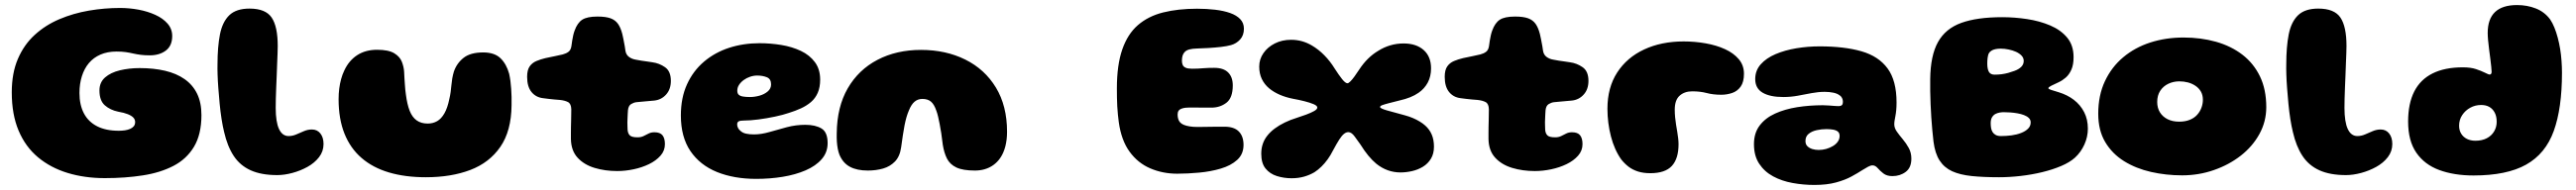

<svg xmlns="http://www.w3.org/2000/svg" viewBox="-20 -664 10180 752"><path d="M394.5 41Q314.5 41 247.2 20.5Q180 0 130.2 -41.5Q80.5 -83 53.5 -147Q26.5 -211 26.5 -298.5Q26.5 -375 50.8 -431.2Q75 -487.5 117.5 -526.2Q160 -565 215 -588.2Q270 -611.5 331.5 -622Q393 -632.5 454.5 -632.5Q491 -632.5 527.2 -625.8Q563.5 -619 593.8 -605.2Q624 -591.5 642.2 -570.5Q660.5 -549.5 660.5 -521.5Q660.5 -483 635.5 -464Q610.5 -445 572 -445Q551.5 -445 536 -447Q520.5 -449 506.5 -452.2Q492.5 -455.5 476.8 -457.8Q461 -460 440.5 -460Q404.5 -460 377 -448Q349.5 -436 331.2 -414.2Q313 -392.5 303.5 -362.2Q294 -332 294 -296Q294 -249 311.5 -215.5Q329 -182 363.8 -164.2Q398.5 -146.5 449 -146.5Q462 -146.5 473.8 -148.2Q485.5 -150 494.5 -154Q503.5 -158 508.8 -164.5Q514 -171 514 -181Q514 -191 507 -198.5Q500 -206 485.2 -212Q470.5 -218 447 -222Q415.5 -228.5 394.2 -247.2Q373 -266 373 -306Q373 -338 395.2 -357.5Q417.5 -377 454 -385.8Q490.5 -394.5 532 -394.5Q587 -394.5 632 -384Q677 -373.5 709.2 -351Q741.5 -328.5 758.8 -293.2Q776 -258 776 -208.5Q776 -132.5 746.8 -83.5Q717.5 -34.5 665.5 -7.5Q613.5 19.5 544.2 30.2Q475 41 394.5 41Z M1075.5 29Q1012.5 29 970.5 10Q928.5 -9 903.5 -47Q878.5 -85 865.5 -142Q860 -164.5 855.5 -193.2Q851 -222 848 -253.5Q845 -285 842.8 -314.8Q840.5 -344.5 839.8 -369.2Q839 -394 839.5 -409.5Q839.5 -478.5 849.2 -528Q859 -577.5 886.2 -603.8Q913.5 -630 966 -630Q1029.5 -630 1053.5 -594.5Q1077.5 -559 1077.5 -482Q1077.5 -470.5 1076.8 -452.5Q1076 -434.5 1075.2 -412.2Q1074.5 -390 1073.5 -366Q1072.5 -342 1071.5 -318.2Q1070.5 -294.5 1070 -273.8Q1069.5 -253 1069.5 -237Q1069.5 -209 1072.8 -188.2Q1076 -167.5 1082.5 -153.5Q1089 -139.5 1098.5 -132.5Q1108 -125.5 1120.5 -125.5Q1136 -125.5 1151 -132Q1166 -138.5 1181.2 -145Q1196.5 -151.5 1212.5 -151.5Q1233.5 -151.5 1246 -135.8Q1258.5 -120 1258.5 -94Q1258.5 -65 1240.8 -42Q1223 -19 1195 -3.5Q1167 12 1135.2 20.5Q1103.5 29 1075.5 29Z M1663 37.5Q1581 37.5 1517 18.5Q1453 -0.5 1408.8 -38.8Q1364.5 -77 1341.2 -135.2Q1318 -193.5 1318 -271.5Q1318 -293 1320.5 -313Q1323 -333 1328 -351.2Q1333 -369.5 1340.5 -385Q1358.5 -424 1391.2 -445.5Q1424 -467 1470 -467Q1515.5 -467 1538 -453.2Q1560.5 -439.5 1568.2 -419Q1576 -398.5 1577 -379Q1577.5 -367 1578.2 -355Q1579 -343 1579.8 -331.5Q1580.5 -320 1581.5 -309.5Q1582.5 -299 1584 -289.5Q1589 -250.5 1599 -225.2Q1609 -200 1626.5 -187.5Q1644 -175 1670 -175Q1691 -175 1707.5 -184.5Q1724 -194 1736.2 -215.5Q1748.5 -237 1755.5 -272Q1759 -286.5 1760.8 -300.2Q1762.5 -314 1763.8 -327.2Q1765 -340.5 1767.2 -353.8Q1769.5 -367 1773.5 -380.5Q1785 -414 1812 -435.2Q1839 -456.5 1889.5 -456.5Q1934 -456.5 1957.8 -433.5Q1981.5 -410.5 1992 -372Q1995 -358.5 1997 -343.5Q1999 -328.5 2000 -312.8Q2001 -297 2001.5 -280.5Q2002 -264 2001.5 -247.5Q2000.5 -145.5 1957.2 -82.8Q1914 -20 1838.2 8.8Q1762.5 37.5 1663 37.5Z M2419 13Q2371 13 2329.5 0.5Q2288 -12 2262.5 -39.8Q2237 -67.5 2236 -113.5Q2236 -124.5 2236 -136.5Q2236 -148.5 2236.2 -161Q2236.5 -173.5 2236.8 -185.5Q2237 -197.5 2237.2 -209.2Q2237.5 -221 2237.5 -231.5Q2237 -253.5 2224.5 -260Q2212 -266.5 2192.5 -268.5Q2182 -269.5 2171.2 -270.2Q2160.5 -271 2149.2 -272.5Q2138 -274 2125.5 -275.5Q2097 -279 2080 -300.2Q2063 -321.5 2063 -360Q2063 -387 2073 -401.2Q2083 -415.5 2099.8 -422.5Q2116.5 -429.5 2135.5 -434Q2156 -438 2173 -441.8Q2190 -445.5 2203.5 -448.5Q2217 -452 2226.2 -458.8Q2235.5 -465.5 2238 -481.5Q2239.5 -493 2241.2 -503.8Q2243 -514.5 2245.2 -524.5Q2247.5 -534.5 2250.5 -542.5Q2261.5 -573.5 2280.8 -586Q2300 -598.5 2341 -598.5Q2373 -598.5 2392 -591.8Q2411 -585 2421.8 -570Q2432.5 -555 2439 -530Q2441.5 -519 2443.2 -510.8Q2445 -502.5 2446.2 -495Q2447.5 -487.5 2449 -480Q2450.5 -472.5 2451.5 -463Q2454 -447.5 2465.2 -439Q2476.5 -430.5 2491.5 -428Q2504 -425.5 2514.8 -423.8Q2525.5 -422 2536 -420.8Q2546.5 -419.5 2558 -417.5Q2585 -414 2608 -398Q2631 -382 2631 -344Q2631 -310.5 2612.2 -289.8Q2593.5 -269 2565.5 -266Q2545.5 -264 2526.2 -262.5Q2507 -261 2494 -259.5Q2483.5 -258 2473.5 -251.8Q2463.5 -245.5 2461.5 -228Q2461 -220.5 2460.5 -212.5Q2460 -204.5 2459.8 -196.5Q2459.5 -188.5 2459.2 -180.5Q2459 -172.5 2459.5 -165.2Q2460 -158 2460 -150.5Q2461 -136 2468.8 -128.2Q2476.5 -120.5 2499.5 -120.5Q2513 -120.5 2523.2 -125.5Q2533.5 -130.5 2543.2 -135.5Q2553 -140.5 2566 -140.5Q2588.5 -140.5 2598 -128.5Q2607.5 -116.5 2607.5 -93.5Q2607.5 -67.5 2590 -47.8Q2572.5 -28 2544.8 -14.5Q2517 -1 2484 6Q2451 13 2419 13Z M2968.5 44Q2880.5 44 2813.2 16.8Q2746 -10.5 2708.2 -66.2Q2670.5 -122 2670.5 -207Q2670.5 -277 2694.8 -330.2Q2719 -383.5 2762 -420Q2805 -456.5 2861.2 -474.8Q2917.5 -493 2981.5 -493Q3025 -493 3067.5 -486Q3110 -479 3144.8 -462.5Q3179.5 -446 3200.2 -418Q3221 -390 3221 -349Q3221 -318.5 3211.5 -296.8Q3202 -275 3184.8 -260.2Q3167.5 -245.5 3145.2 -235.2Q3123 -225 3097 -217Q3075.5 -209.5 3042.8 -202.5Q3010 -195.5 2977 -191.2Q2944 -187 2921 -187Q2905.5 -187 2899.2 -183.8Q2893 -180.5 2893 -171.5Q2893 -165 2896 -158.5Q2899 -152 2905.5 -146.5Q2914.5 -138 2928 -135Q2941.5 -132 2959.5 -132Q2988 -132 3020.8 -141.5Q3053.5 -151 3089 -160.5Q3124.5 -170 3162.5 -170Q3202 -170 3226.2 -155.5Q3250.5 -141 3250.5 -97.5Q3250.5 -61 3227 -34Q3203.5 -7 3163.5 10.2Q3123.5 27.5 3073 35.8Q3022.5 44 2968.5 44ZM2944 -280Q2961.5 -280 2980.8 -285.2Q3000 -290.5 3013.5 -301.8Q3027 -313 3027 -330Q3027 -351.5 3010.5 -358.2Q2994 -365 2972 -365Q2958 -365 2944 -360.2Q2930 -355.5 2918.8 -347.2Q2907.5 -339 2900.5 -328.2Q2893.5 -317.5 2893.5 -305Q2893.5 -294 2899.5 -288.8Q2905.5 -283.5 2917 -281.8Q2928.5 -280 2944 -280Z M3409 11Q3366.5 11 3338.8 -3.8Q3311 -18.5 3297 -52Q3293 -62.5 3290.5 -75.5Q3288 -88.5 3287 -103.8Q3286 -119 3286.5 -136.5Q3287.5 -241 3330 -314.5Q3372.5 -388 3447.5 -427.2Q3522.5 -466.5 3619.5 -466.5Q3717.5 -466.5 3794.5 -428.2Q3871.5 -390 3915.5 -317.5Q3959.5 -245 3959.5 -142.5Q3959.5 -126.5 3957.8 -112Q3956 -97.5 3952.8 -84.8Q3949.5 -72 3944.5 -60.5Q3929.5 -26 3900.5 -7.5Q3871.5 11 3832.5 11Q3785 11 3759.2 -1.2Q3733.5 -13.5 3722 -36.5Q3710.5 -59.5 3705.5 -91.5Q3702.5 -116.5 3699.5 -136.8Q3696.5 -157 3693.2 -173.2Q3690 -189.5 3687 -202.5Q3684 -215.5 3680 -226Q3671.5 -251 3658.8 -261.8Q3646 -272.5 3625 -272.5Q3607 -272.5 3594 -261.5Q3581 -250.5 3571.5 -226.5Q3566.5 -215 3562.2 -200.5Q3558 -186 3554.5 -168.2Q3551 -150.5 3547.8 -128.8Q3544.5 -107 3541 -81Q3536 -45 3516.8 -25Q3497.5 -5 3469.8 3Q3442 11 3409 11Z M4632 23.5Q4575 23.5 4525.8 2.5Q4476.5 -18.5 4443.8 -63.5Q4411 -108.5 4401 -180.5Q4399 -195 4397.5 -210.8Q4396 -226.5 4395 -243.5Q4394 -260.5 4393.8 -278Q4393.5 -295.5 4393.5 -314.5Q4393.5 -407 4414.8 -468.2Q4436 -529.5 4476.8 -564.8Q4517.5 -600 4576.5 -614.8Q4635.5 -629.5 4710 -629.5Q4748 -629.5 4781.8 -625.5Q4815.5 -621.5 4841 -612.5Q4866.5 -603.5 4881 -588.2Q4895.5 -573 4895.5 -550.5Q4895.5 -524.5 4880.8 -508Q4866 -491.5 4844.5 -485.5Q4828.5 -481 4804.2 -478.2Q4780 -475.5 4755 -474Q4730 -472.5 4709.5 -472Q4692 -471.5 4680.5 -468.5Q4669 -465.5 4662.5 -459.2Q4656 -453 4653.2 -444Q4650.5 -435 4650.5 -423.5Q4650.5 -414.5 4653.5 -407.2Q4656.5 -400 4665.2 -396Q4674 -392 4690.5 -392Q4702.5 -392 4713.5 -392.5Q4724.5 -393 4735.2 -394Q4746 -395 4756.8 -395.2Q4767.5 -395.5 4778 -395.5Q4815 -395.5 4833.2 -377.2Q4851.5 -359 4851.5 -326Q4851.5 -276.5 4826.2 -257.2Q4801 -238 4767 -238Q4754.5 -238 4742.8 -238Q4731 -238 4720.5 -238.2Q4710 -238.5 4700.2 -238.5Q4690.5 -238.5 4682.5 -238.5Q4663.5 -238.5 4652.8 -235.2Q4642 -232 4637.8 -226.2Q4633.5 -220.5 4633.5 -211Q4633.5 -201.5 4635.8 -193.5Q4638 -185.5 4643.5 -179.5Q4649 -173.5 4658.2 -169.8Q4667.5 -166 4680.8 -163.8Q4694 -161.5 4712.5 -161.5Q4731 -161.5 4750.8 -162Q4770.5 -162.5 4788.5 -162.5Q4806.5 -162.5 4819 -162.5Q4857 -162.5 4875.5 -143.5Q4894 -124.5 4894 -90.5Q4894 -54 4869 -31.2Q4844 -8.5 4804.2 3.2Q4764.5 15 4718.8 19.2Q4673 23.5 4632 23.5Z M5084 41.5Q5053.5 41.5 5025.8 32.8Q4998 24 4981 3Q4964 -18 4964 -55.5Q4964 -76.5 4970 -94.2Q4976 -112 4987.5 -126.5Q4999.5 -142 5017.2 -155.2Q5035 -168.5 5057.2 -179.2Q5079.5 -190 5104 -197.5Q5123 -203.5 5141.8 -210.5Q5160.5 -217.5 5173 -224.5Q5185.5 -231.5 5185.5 -238.5Q5185.5 -245.5 5170.8 -251.8Q5156 -258 5134.2 -263.5Q5112.5 -269 5090 -273Q5061.5 -278.5 5037.2 -289Q5013 -299.5 4995 -314.5Q4976.5 -330 4966.2 -351.5Q4956 -373 4956 -400.5Q4956 -429.5 4972.5 -453.5Q4989 -477.5 5017.5 -492Q5046 -506.5 5082 -506.5Q5104.5 -506.5 5125 -500.8Q5145.5 -495 5164 -484Q5190.5 -468.5 5213.5 -445Q5236.5 -421.5 5254 -393Q5270 -368 5283.2 -351.2Q5296.5 -334.5 5304.5 -334.5Q5309 -334.5 5316.2 -341.8Q5323.5 -349 5332.5 -361.5Q5341.5 -374 5351 -388.5Q5367 -413 5385.8 -431.5Q5404.5 -450 5426.5 -463Q5448.5 -477 5473.8 -484.5Q5499 -492 5526.5 -492Q5576.5 -492 5605.8 -466Q5635 -440 5635 -393.5Q5635 -361.5 5622 -337.2Q5609 -313 5586 -297Q5571 -286.5 5552.2 -279Q5533.5 -271.5 5511 -266.5Q5485 -260 5467.8 -255.5Q5450.5 -251 5442 -247.8Q5433.5 -244.5 5433.5 -240.5Q5433.5 -235 5460.2 -227.2Q5487 -219.5 5532 -207.5Q5548.5 -203 5563.2 -196.8Q5578 -190.5 5590.2 -183Q5602.5 -175.5 5611.5 -167.5Q5629 -152 5637.8 -131.2Q5646.5 -110.5 5646.5 -83.5Q5646.5 -55.5 5634.5 -35.8Q5622.5 -16 5602.8 -4Q5583 8 5559.8 13.2Q5536.5 18.5 5514 18.5Q5488 18.5 5463.8 9.8Q5439.5 1 5418 -16.5Q5402.5 -29.5 5387 -48.2Q5371.5 -67 5356 -92Q5345 -107.5 5332.8 -124.2Q5320.5 -141 5308 -141Q5299.5 -141 5291 -134.2Q5282.5 -127.5 5272.2 -111.5Q5262 -95.5 5247 -67.5Q5238 -49.5 5226.5 -33.5Q5215 -17.5 5202 -4.8Q5189 8 5174.5 17.5Q5156 28.5 5133.5 35Q5111 41.5 5084 41.5Z M6045 13Q5997 13 5955.5 0.5Q5914 -12 5888.5 -39.8Q5863 -67.5 5862 -113.5Q5862 -124.5 5862 -136.5Q5862 -148.5 5862.2 -161Q5862.5 -173.5 5862.8 -185.5Q5863 -197.5 5863.2 -209.2Q5863.5 -221 5863.5 -231.5Q5863 -253.5 5850.5 -260Q5838 -266.5 5818.5 -268.5Q5808 -269.5 5797.2 -270.2Q5786.5 -271 5775.2 -272.5Q5764 -274 5751.5 -275.5Q5723 -279 5706 -300.2Q5689 -321.5 5689 -360Q5689 -387 5699 -401.2Q5709 -415.5 5725.8 -422.5Q5742.5 -429.5 5761.5 -434Q5782 -438 5799 -441.8Q5816 -445.5 5829.5 -448.5Q5843 -452 5852.2 -458.8Q5861.5 -465.5 5864 -481.5Q5865.5 -493 5867.2 -503.8Q5869 -514.5 5871.2 -524.5Q5873.5 -534.5 5876.5 -542.5Q5887.5 -573.5 5906.8 -586Q5926 -598.5 5967 -598.5Q5999 -598.5 6018 -591.8Q6037 -585 6047.8 -570Q6058.5 -555 6065 -530Q6067.5 -519 6069.2 -510.8Q6071 -502.5 6072.2 -495Q6073.5 -487.5 6075 -480Q6076.5 -472.5 6077.5 -463Q6080 -447.5 6091.2 -439Q6102.5 -430.5 6117.5 -428Q6130 -425.5 6140.8 -423.8Q6151.5 -422 6162 -420.8Q6172.5 -419.5 6184 -417.5Q6211 -414 6234 -398Q6257 -382 6257 -344Q6257 -310.5 6238.2 -289.8Q6219.5 -269 6191.5 -266Q6171.5 -264 6152.2 -262.5Q6133 -261 6120 -259.5Q6109.5 -258 6099.5 -251.8Q6089.5 -245.5 6087.5 -228Q6087 -220.5 6086.5 -212.5Q6086 -204.5 6085.8 -196.5Q6085.5 -188.5 6085.2 -180.5Q6085 -172.5 6085.5 -165.2Q6086 -158 6086 -150.5Q6087 -136 6094.8 -128.2Q6102.5 -120.5 6125.5 -120.5Q6139 -120.5 6149.2 -125.5Q6159.5 -130.5 6169.2 -135.5Q6179 -140.5 6192 -140.5Q6214.5 -140.5 6224 -128.5Q6233.5 -116.5 6233.5 -93.5Q6233.5 -67.5 6216 -47.8Q6198.5 -28 6170.8 -14.5Q6143 -1 6110 6Q6077 13 6045 13Z M6501.5 21.5Q6474 21.5 6452.8 14.8Q6431.5 8 6415.5 -4.2Q6399.5 -16.5 6386.5 -33Q6373 -52 6362.8 -75Q6352.5 -98 6345.8 -124.2Q6339 -150.5 6335.5 -178.2Q6332 -206 6332 -233.5Q6332 -317.5 6370.5 -377Q6409 -436.5 6477 -468.2Q6545 -500 6633.5 -500Q6677.5 -500 6720 -492.5Q6762.5 -485 6796.5 -469.5Q6830.5 -454 6851 -429.8Q6871.5 -405.5 6871.5 -372Q6871.5 -339.5 6858.5 -321.2Q6845.5 -303 6824.8 -296Q6804 -289 6782 -289Q6749.5 -289 6724.2 -295.8Q6699 -302.5 6667 -302.5Q6636.5 -302.5 6617.2 -285.2Q6598 -268 6598 -230Q6598 -214.5 6599.5 -199.5Q6601 -184.5 6603.2 -170.5Q6605.5 -156.5 6607.8 -143Q6610 -129.5 6611.5 -117Q6613 -104.5 6613 -93Q6613 -36 6586.5 -7.2Q6560 21.5 6501.5 21.5Z M7149.5 68Q7106 68 7063.5 60.2Q7021 52.5 6986.8 34Q6952.5 15.5 6931.8 -15.8Q6911 -47 6911 -93.5Q6911 -137.5 6933.5 -167.2Q6956 -197 6994.5 -214.5Q7033 -232 7081.8 -239.8Q7130.5 -247.5 7183 -247.5Q7195 -247.5 7206.8 -246.5Q7218.5 -245.5 7228.5 -244.8Q7238.5 -244 7244 -244Q7254.5 -244 7258.5 -248Q7262.5 -252 7262.5 -260.5Q7262.5 -266.5 7261 -271.2Q7259.5 -276 7256.5 -280.2Q7253.5 -284.5 7249 -287Q7240 -294 7224.5 -297.2Q7209 -300.5 7190.5 -300.5Q7166 -300.5 7139.2 -295.5Q7112.5 -290.5 7084.5 -285.2Q7056.5 -280 7027 -280Q6974.5 -280 6945.2 -297.2Q6916 -314.5 6916 -351Q6916 -385 6937.8 -409.5Q6959.5 -434 6996.5 -449.8Q7033.5 -465.5 7078.8 -473Q7124 -480.5 7170.5 -480.5Q7268 -480.5 7335.8 -461Q7403.5 -441.5 7439 -393.2Q7474.5 -345 7474.5 -258.5Q7474.5 -241 7473.2 -228Q7472 -215 7470 -205Q7468 -195 7466.8 -187.2Q7465.5 -179.5 7465.5 -172Q7465.5 -157.5 7475.5 -143.2Q7485.5 -129 7499 -113Q7512.5 -97 7522.8 -78.2Q7533 -59.5 7533 -36Q7533 -0.5 7510.8 16.2Q7488.5 33 7458 33Q7436 33 7422.5 22.5Q7409 12 7399.8 1.2Q7390.5 -9.5 7379.5 -9.5Q7372 -9.5 7361.8 -4Q7351.5 1.5 7338 10Q7322 20.5 7297 34.2Q7272 48 7235.8 58Q7199.5 68 7149.5 68ZM7167 -70.5Q7182 -70.5 7196.2 -74.5Q7210.5 -78.5 7222.8 -85.8Q7235 -93 7242.2 -103.2Q7249.5 -113.5 7249.5 -126Q7249.5 -137 7243 -142.8Q7236.5 -148.5 7224.5 -150.8Q7212.5 -153 7197.5 -153Q7178 -153 7158.8 -148.8Q7139.5 -144.5 7127 -134.2Q7114.5 -124 7114.5 -106Q7114.5 -93 7122 -85.5Q7129.5 -78 7141.2 -74.2Q7153 -70.5 7167 -70.5Z M7879.5 37.5Q7818 37.5 7771.8 32.8Q7725.5 28 7694.2 13.8Q7663 -0.5 7644.8 -28.5Q7626.5 -56.5 7620.5 -103.5Q7618 -124.5 7615.8 -148.8Q7613.5 -173 7611.8 -199.2Q7610 -225.5 7609 -252Q7608 -278.5 7607.5 -303.8Q7607 -329 7607.5 -351Q7608.5 -444 7638.2 -497.5Q7668 -551 7730.5 -573.5Q7793 -596 7892 -596Q7940.5 -596 7990.2 -588.5Q8040 -581 8081.8 -563.2Q8123.5 -545.5 8148.8 -515Q8174 -484.5 8174 -438Q8174 -407.5 8165.2 -388Q8156.5 -368.5 8143.2 -357Q8130 -345.5 8115 -338.5Q8098 -330.5 8086.2 -324.8Q8074.5 -319 8074.5 -315Q8074.5 -311.5 8085.8 -308Q8097 -304.5 8115 -299Q8149.5 -288.5 8175.2 -268.8Q8201 -249 8215.8 -220.2Q8230.5 -191.5 8230.5 -155Q8230.5 -122.5 8216.8 -92Q8203 -61.5 8179.5 -40Q8159 -21.5 8125 -7Q8091 7.5 8049.5 17.5Q8008 27.5 7964 32.5Q7920 37.5 7879.5 37.5ZM7887 -125.5Q7907.5 -125.5 7928.5 -128.2Q7949.5 -131 7966.8 -137.8Q7984 -144.5 7994.2 -154.8Q8004.5 -165 8004.5 -179.5Q8004.5 -190 7997.2 -197Q7990 -204 7978.2 -208.5Q7966.5 -213 7952.2 -215.5Q7938 -218 7923.8 -219Q7909.5 -220 7897.5 -220Q7890.5 -220 7881.8 -218.5Q7873 -217 7865 -212.8Q7857 -208.5 7851.8 -199.8Q7846.5 -191 7846.5 -176.5Q7846.5 -166.5 7848 -157.5Q7849.5 -148.5 7854 -141.2Q7858.5 -134 7866.5 -129.8Q7874.5 -125.5 7887 -125.5ZM7862 -368.5Q7876 -368.5 7889.5 -370.2Q7903 -372 7915.8 -375.5Q7928.5 -379 7940.5 -383.5Q7957 -389.5 7967 -399.2Q7977 -409 7977 -423Q7977 -434.5 7968.8 -443.5Q7960.5 -452.5 7946.8 -458.8Q7933 -465 7917 -468.2Q7901 -471.5 7886 -471.5Q7875 -471.5 7865.2 -469.5Q7855.5 -467.5 7848.8 -463Q7842 -458.5 7838.5 -452Q7837 -449 7836 -444.2Q7835 -439.5 7834.2 -434Q7833.5 -428.5 7833.2 -422.8Q7833 -417 7833 -412.5Q7833 -390.5 7839.5 -379.5Q7846 -368.5 7862 -368.5Z M8603 30Q8539.5 30 8480 16.5Q8420.5 3 8373.5 -26.2Q8326.5 -55.5 8299 -101.8Q8271.5 -148 8271.5 -214Q8271.5 -286.5 8297.8 -342.5Q8324 -398.5 8370 -437.2Q8416 -476 8477.2 -495.8Q8538.5 -515.5 8608.5 -515.5Q8677 -515.5 8736.5 -498.8Q8796 -482 8840.8 -447.8Q8885.5 -413.5 8910.5 -361.8Q8935.5 -310 8935.5 -240Q8935.5 -183 8908.5 -133.8Q8881.5 -84.5 8834.8 -48Q8788 -11.5 8728.2 9.2Q8668.5 30 8603 30ZM8591 -182.5Q8615.5 -182.5 8633.2 -189.8Q8651 -197 8662.2 -209.5Q8673.5 -222 8679.2 -237.5Q8685 -253 8685 -269Q8685 -288 8677 -301.8Q8669 -315.5 8655.5 -324.5Q8642 -333.5 8625.8 -337.8Q8609.5 -342 8592 -342Q8568.5 -342 8548.5 -332.5Q8528.5 -323 8516.5 -304.8Q8504.5 -286.5 8504.5 -260.5Q8504.5 -237 8515.2 -219.5Q8526 -202 8545.5 -192.2Q8565 -182.5 8591 -182.5Z M9250.5 29Q9187.5 29 9145.5 10Q9103.5 -9 9078.5 -47Q9053.5 -85 9040.5 -142Q9035 -164.5 9030.5 -193.2Q9026 -222 9023 -253.5Q9020 -285 9017.8 -314.8Q9015.5 -344.5 9014.8 -369.2Q9014 -394 9014.5 -409.5Q9014.5 -478.5 9024.2 -528Q9034 -577.5 9061.2 -603.8Q9088.5 -630 9141 -630Q9204.5 -630 9228.5 -594.5Q9252.5 -559 9252.5 -482Q9252.5 -470.5 9251.8 -452.5Q9251 -434.5 9250.2 -412.2Q9249.5 -390 9248.5 -366Q9247.5 -342 9246.5 -318.2Q9245.5 -294.5 9245 -273.8Q9244.5 -253 9244.5 -237Q9244.5 -209 9247.8 -188.2Q9251 -167.5 9257.5 -153.5Q9264 -139.5 9273.5 -132.5Q9283 -125.5 9295.5 -125.5Q9311 -125.5 9326 -132Q9341 -138.5 9356.2 -145Q9371.5 -151.5 9387.5 -151.5Q9408.5 -151.5 9421 -135.8Q9433.5 -120 9433.5 -94Q9433.5 -65 9415.8 -42Q9398 -19 9370 -3.5Q9342 12 9310.2 20.5Q9278.5 29 9250.5 29Z M9754.5 30.5Q9677.5 30.5 9619.2 9Q9561 -12.5 9528.5 -59.5Q9496 -106.5 9496 -183Q9496 -254 9520.2 -301.8Q9544.5 -349.5 9592.8 -373.5Q9641 -397.5 9712 -397.5Q9743.5 -397.5 9764.2 -390.5Q9785 -383.5 9798 -377Q9804.5 -374 9809.8 -371.5Q9815 -369 9818 -369Q9826 -369 9826 -380Q9826 -386 9824.5 -400Q9823 -414 9820.8 -432Q9818.5 -450 9816 -469Q9813.5 -488 9812 -505Q9810.5 -522 9810.5 -533.5Q9810.5 -644 9926.5 -644Q9966.5 -644 10000.8 -630.5Q10035 -617 10057 -587.5Q10066.5 -573.5 10074 -555Q10081.5 -536.5 10087.2 -515Q10093 -493.5 10096.8 -470.2Q10100.5 -447 10102.2 -423.2Q10104 -399.5 10104 -376Q10104 -235.5 10071.5 -145.5Q10039 -55.5 9962.5 -12.5Q9886 30.5 9754.5 30.5ZM9762 -107Q9788 -107 9806.8 -116.8Q9825.5 -126.5 9835.8 -143.8Q9846 -161 9846 -182Q9846 -203.5 9838.2 -218.2Q9830.5 -233 9817 -240.8Q9803.5 -248.5 9784.5 -248.5Q9761.5 -248.5 9741.8 -237.8Q9722 -227 9709.8 -208.5Q9697.5 -190 9697.5 -166.5Q9697.5 -148 9705.8 -134.8Q9714 -121.5 9728.5 -114.2Q9743 -107 9762 -107Z"/></svg>

Font: Gluten ExtraBold
Style: Regular
Weight: 800
Designer: Tyler Finck
Foundry: Etcetera Type Company
Version: Version 1.300